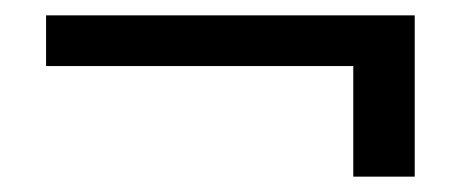

<svg xmlns="http://www.w3.org/2000/svg" viewBox="-20 -380 605 250"><path d="M440 -150V-294H40V-360H520V-150Z"/></svg>

Font: Homenaje
Style: Regular
Weight: 400
Designer: Constanza Artigas Preller, Agustina Mingote
Foundry: Constanza Artigas Preller, Agustina Mingote
Version: Version 1.100